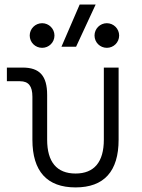

<svg xmlns="http://www.w3.org/2000/svg" viewBox="-20 -815 626 845"><path d="M312.5 9.8C438 9.8 502 -61 502 -200.2V-517.6H437V-200.2C437 -102.1 394.5 -51.3 312.5 -51.3C230 -51.3 187.5 -102.1 187.5 -200.2V-397C187.5 -481 154.8 -517.6 79.6 -517.6H10.3V-457.5H67.9C105.5 -457.5 122.6 -436.5 122.6 -389.2V-200.2C122.6 -61 187 9.8 312.5 9.8ZM250.5 -609.4H314.9L400.9 -794.9H330.6ZM165.5 -604.5C195.3 -604.5 219.7 -628.4 219.7 -658.7C219.7 -688.5 195.3 -712.9 165.5 -712.9C135.3 -712.9 110.8 -688.5 110.8 -658.7C110.8 -628.4 135.3 -604.5 165.5 -604.5ZM450.2 -604.5C480 -604.5 504.4 -628.4 504.4 -658.7C504.4 -688.5 480 -712.9 450.2 -712.9C420.4 -712.9 396 -688.5 396 -658.7C396 -628.4 420.4 -604.5 450.2 -604.5Z"/></svg>

Font: Cascadia Mono NF Light
Style: Regular
Weight: 300
Monospace: yes
Designer: Aaron Bell
Foundry: Saja Typeworks
Version: Version 2404.023